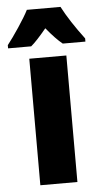

<svg xmlns="http://www.w3.org/2000/svg" viewBox="-91 -801 447 836"><g transform="rotate(-5 132.0 -383.0)"><path d="M206 -766H59C42 -731 -10 -654 -37 -620V-606H64C81 -620 104 -645 132 -679C159 -646 182 -622 202 -606H301V-620C261 -673 229 -722 206 -766ZM213 0V-553H51V0Z"/></g></svg>

Font: Noto Sans Hebrew ExtraCondensed Black
Style: Regular
Weight: 900
Width: 2
Designer: Monotype Design Team
Foundry: Monotype Imaging Inc.
Version: Version 2.004